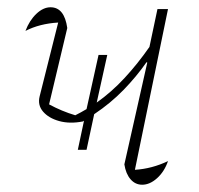

<svg xmlns="http://www.w3.org/2000/svg" viewBox="-20 -503 546 528"><path d="M208 -169Q172 -162 143 -170Q114 -178 98.5 -196Q83 -214 89 -238L140 -441Q89 -438 50 -418Q61 -447 80 -465Q99 -483 119 -483Q157 -483 165 -426L115 -216Q150 -197 187 -186Q203 -194 218 -203L251 -352H275L246 -221Q287 -250 323 -289Q359 -328 391 -374L413 -478H442L351 -36Q398 -39 442 -60Q432 -31 412 -13Q392 5 371 5Q352 5 339 -10Q326 -25 322 -51L385 -331L383 -332Q355 -292 319.5 -255.5Q284 -219 239 -189L218 -91H194L211 -171Z"/></svg>

Font: Piazzolla Thin
Style: Italic
Weight: 100
Italic angle: -11.3°
Designer: Juan Pablo del Peral
Foundry: Huerta Tipografica
Version: Version 1.330